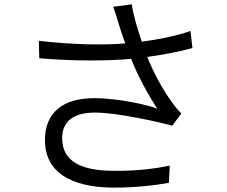

<svg xmlns="http://www.w3.org/2000/svg" viewBox="-20 -818 1040 880"><path d="M265 -185C265 -259 313 -302 416 -302C523 -302 722 -255 770 -242L811 -298C795 -314 780 -332 767 -351C728 -404 685 -482 655 -557C719 -566 800 -580 862 -598L853 -676C785 -652 699 -636 630 -627C610 -684 590 -754 584 -798L499 -787C509 -761 517 -730 524 -709C531 -687 540 -657 554 -619C447 -610 303 -614 158 -631L160 -551C315 -538 462 -538 581 -548C613 -467 662 -378 701 -320C665 -335 526 -368 411 -368C265 -368 186 -299 186 -176C186 -28 306 40 496 42C607 42 692 31 754 20L758 -59C688 -44 601 -34 500 -35C351 -36 265 -78 265 -185Z"/></svg>

Font: GenYoGothic2 TW R
Style: Regular
Weight: 400
Version: Version 2.100;PS 2.1;hotconv 16.6.51;makeotf.lib2.5.65220 DE